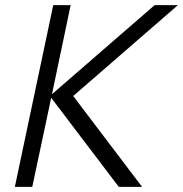

<svg xmlns="http://www.w3.org/2000/svg" viewBox="-20 -730 715 750"><path d="M38 0H106L180 -348L444 0H535L266 -355L675 -710H584L183 -362L256 -710H188Z"/></svg>

Font: Geist Light
Style: Italic
Weight: 300
Italic angle: -12°
Designer: Basement.studio, Andrés Briganti, Mateo Zaragoza
Foundry: Basement.studio, Vercel, Andrés Briganti, Guido Ferreyra, Mateo Zaragoza
Version: Version 1.500